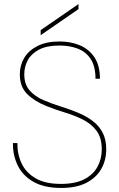

<svg xmlns="http://www.w3.org/2000/svg" viewBox="-20 -917 590 949"><path d="M282 12Q199 12 146 -18Q93 -48 68 -98.5Q43 -149 44 -210H66Q65 -156 86.5 -110Q108 -64 155.5 -36Q203 -8 281 -8Q352 -8 396.5 -31Q441 -54 462 -93Q483 -132 483 -179Q483 -237 456.5 -271.5Q430 -306 388.5 -326.5Q347 -347 299 -361.5Q251 -376 209 -393Q151 -416 114.5 -452Q78 -488 78 -550Q78 -594 99.5 -630.5Q121 -667 165 -689.5Q209 -712 274 -712Q330 -712 375 -693Q420 -674 447 -633.5Q474 -593 474 -528H452Q452 -589 428.5 -625Q405 -661 364.5 -676.5Q324 -692 274 -692Q211 -692 172.5 -671.5Q134 -651 117 -619Q100 -587 100 -550Q100 -500 126.5 -470Q153 -440 195 -422Q237 -404 285.5 -389Q334 -374 379 -354Q414 -338 442.5 -315.5Q471 -293 488 -260Q505 -227 505 -179Q505 -125 480.5 -82Q456 -39 407 -13.5Q358 12 282 12ZM181 -743V-768L368 -897V-872Z"/></svg>

Font: DM Sans 24pt Thin
Style: Regular
Weight: 250
Designer: Colophon Foundry, Jonny Pinhorn
Foundry: Colophon Foundry
Version: Version 4.004;gftools[0.9.30]